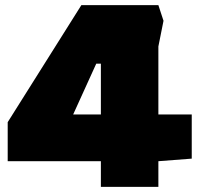

<svg xmlns="http://www.w3.org/2000/svg" viewBox="-20 -728 777 748"><path d="M373 0V-100H10V-252L297 -708H597L617 -647L597 -547V-282H727V-110L597 -100V0ZM265 -282H373V-480H355Z"/></svg>

Font: Rowdies
Style: Bold
Weight: 700
Designer: Jaikishan Patel
Version: Version 1.000; ttfautohint (v1.8.3)